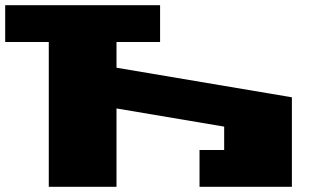

<svg xmlns="http://www.w3.org/2000/svg" viewBox="-20 -720 1195 740"><path d="M0 -558V-700H597V-558H429V-459L1105 -345V0H749V-142H844V-232L429 -302V0H168V-558Z"/></svg>

Font: Stalin One
Style: Regular
Weight: 400
Designer: Jovanny Lemonad
Foundry: Alexey Maslov, Jovanny Lemonad
Version: Version 3.002; ttfautohint (v0.91) -l 8 -r 50 -G 200 -x 0 -w